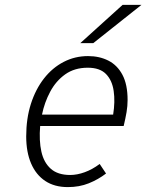

<svg xmlns="http://www.w3.org/2000/svg" viewBox="-20 -752 598 784"><path d="M257 12Q202.5 12 164.8 -13Q127 -38 107 -84.5Q87 -131 87 -195Q87 -268 106.2 -328Q125.5 -388 159.8 -431.8Q194 -475.5 240 -499.2Q286 -523 339.5 -523Q386 -523 422.5 -504.5Q459 -486 480 -446.5Q501 -407 501 -343.5Q501 -319.5 496.8 -294.2Q492.5 -269 485 -237.5H144Q139 -177.5 149 -132.8Q159 -88 187.5 -62.8Q216 -37.5 266.5 -37.5Q295 -37.5 326 -48.8Q357 -60 387 -82.5L413 -43.5Q381 -19 342.5 -3.5Q304 12 257 12ZM151.5 -284H442Q450.5 -337 444.2 -380.5Q438 -424 412.8 -449.8Q387.5 -475.5 338.5 -475.5Q284 -475.5 246 -448.2Q208 -421 184.8 -377.2Q161.5 -333.5 151.5 -284ZM308 -576 480.5 -732H557.5L361 -576Z"/></svg>

Font: Overpass ExtraLight
Style: Italic
Weight: 250
Italic angle: -10°
Designer: Delve Withrington, Dave Bailey, Thomas Jockin
Foundry: Delve Fonts LLC
Version: Version 4.000